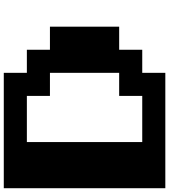

<svg xmlns="http://www.w3.org/2000/svg" viewBox="42 -1082 915 1040"><g transform="rotate(-90 500.0 -562.5)"><path d="M0 -125V-1000H625V-875H750V-750H875V-375H750V-250H625V-125ZM250 -250H500V-375H625V-750H500V-875H250Z"/></g></svg>

Font: Press Start 2P
Style: Regular
Weight: 400
Designer: CodeMan38
Foundry: CodeMan38
Version: Version 3.000